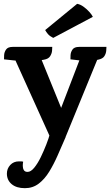

<svg xmlns="http://www.w3.org/2000/svg" viewBox="-20 -750 576 1003"><path d="M171 -502 324 -126 244 -42 417 -493 513 -499 313 -11H252L31 -500ZM241 -52 323 -34Q302 14 281.5 61Q261 108 237 147Q213 186 182 209.5Q151 233 110 233Q66 233 41 212Q16 191 16 157Q16 131 33.5 112Q51 93 79 93Q82 93 89.5 93Q97 93 101 95Q99 104 99 116.5Q99 129 104.5 138.5Q110 148 124 148Q141 148 159 126Q177 104 193 71Q209 38 222 4.5Q235 -29 241 -52ZM46 -505H253Q253 -500 252 -485.5Q251 -471 242 -456.5Q233 -442 209 -438L197 -436L56 -434L1 -440Q1 -445 1.5 -461Q2 -477 11.5 -491Q21 -505 46 -505ZM393 -505H536Q536 -500 535 -485.5Q534 -471 525.5 -457Q517 -443 492 -438L481 -436L400 -434L348 -440Q348 -445 348.5 -461Q349 -477 358.5 -491Q368 -505 393 -505ZM465 -662 258 -552Q240 -561 230.5 -572Q221 -583 216 -593L383 -730Q400 -727 417 -714.5Q434 -702 447 -687.5Q460 -673 465 -662Z"/></svg>

Font: Karma Variable Light
Style: Regular
Weight: 300
Designer: Joana Correia
Foundry: Indian Type Foundry
Version: Version 3.000